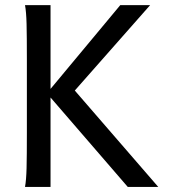

<svg xmlns="http://www.w3.org/2000/svg" viewBox="-20 -733 680 753"><path d="M568.8 -712.9 273.4 -377.9 600.6 0H481L178.2 -350.6V0H78.1Q83 -26.4 84.2 -73.7Q85.4 -121.1 85.4 -212.4V-500.5Q85.4 -591.8 84.2 -639.2Q83 -686.5 78.1 -712.9H178.2V-384.3L451.7 -712.9Z"/></svg>

Font: Lesson One
Style: Regular
Weight: 400
Designer: But Ko, Victor Gaultney, Annie Olsen, Julie Remington, Don Collingsworth, Eric Hays, Becca Hirsbrunner
Version: Version 1.100